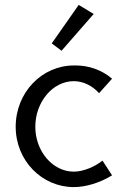

<svg xmlns="http://www.w3.org/2000/svg" viewBox="-20 -752 499 783"><path d="M301 -732 191 -575 231 -545 362 -695ZM281 -485C151 -485 44 -375 44 -235C44 -97 151 11 281 11C330 11 389 -7 437 -37L398 -97C368 -73 321 -52 281 -52C194 -52 124 -136 124 -235C124 -335 194 -421 281 -421C320 -421 357 -402 384 -372L437 -431C393 -469 338 -485 290 -485Z"/></svg>

Font: Mint Spirit
Style: Regular
Weight: 400
Designer: HARENDAL Hirwen
Foundry: Arkandis Digital Foundry.
Version: Version 1.004;FFEdit